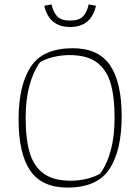

<svg xmlns="http://www.w3.org/2000/svg" viewBox="-20 -838 634 868"><path d="M180 -812 213 -818Q221 -782 239 -763.5Q257 -745 297 -745Q337 -745 355 -763.5Q373 -782 381 -818L414 -812Q392 -716 297 -716Q202 -716 180 -812ZM64 -298Q64 -452 119 -536Q174 -620 309 -620Q425 -620 477.5 -543Q530 -466 530 -312Q530 -158 475 -74Q420 10 285 10Q169 10 116.5 -67Q64 -144 64 -298ZM433 -53Q498 -145 498 -305Q498 -403 479 -464.5Q460 -526 415.5 -557.5Q371 -589 294 -589Q258 -589 222.5 -580.5Q187 -572 161 -557Q96 -465 96 -305Q96 -207 115 -145.5Q134 -84 178.5 -52.5Q223 -21 300 -21Q336 -21 371.5 -29.5Q407 -38 433 -53Z"/></svg>

Font: Athiti ExtraLight
Style: Regular
Weight: 250
Version: Version 1.032